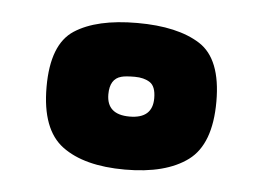

<svg xmlns="http://www.w3.org/2000/svg" viewBox="-32 -748 438 321"><g transform="rotate(5 187.5 -587.0)"><path d="M330 -590.5Q330 -519 293 -491.5Q256 -464 187.5 -464Q119 -464 82 -491.5Q45 -519 45 -590.5Q45 -662 82 -686Q119 -710 187 -710Q255 -710 292.5 -686Q330 -662 330 -590.5ZM149 -587Q149 -553 187.5 -553Q226 -553 226 -587Q226 -607 216 -613.5Q206 -620 190.5 -620Q175 -620 168 -618Q149 -613 149 -587Z"/></g></svg>

Font: Titan One
Style: Regular
Weight: 400
Designer: Rodrigo Fuenzalida
Foundry: Rodrigo Fuenzalida
Version: Version 1.001